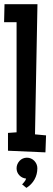

<svg xmlns="http://www.w3.org/2000/svg" viewBox="-21 -723 251 916"><path d="M198.7 -77.1 195.8 3.9 17.1 -3.9V-88.9L58.1 -91.8V-617.2H-1.5L0.5 -703.1H157.7L146 -82ZM157.2 79.6Q157.2 108.9 143.6 133.3Q129.9 157.7 105 173.3L84.5 156.7Q86.9 154.3 89.8 150.9Q92.8 147.5 95.7 143.8Q98.6 140.1 100.8 136.2Q103 132.3 103.5 128.9Q84 127 71 113Q58.1 99.1 58.1 79.6Q58.1 69.3 62 60.3Q65.9 51.3 72.5 44.2Q79.1 37.1 88.1 33.2Q97.2 29.3 107.4 29.3Q117.7 29.3 126.7 33.2Q135.7 37.1 142.6 44.2Q149.4 51.3 153.3 60.3Q157.2 69.3 157.2 79.6Z"/></svg>

Font: Maiden Orange
Style: Regular
Weight: 400
Designer: Astigmatic (AOETI)
Foundry: Astigmatic (AOETI)
Version: Version 1.000